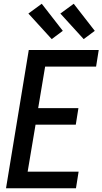

<svg xmlns="http://www.w3.org/2000/svg" viewBox="-20 -1001 545 1021"><path d="M12 0 133 -735H505L491 -647H220L183 -426H397L383 -338H169L127 -88H398L384 0ZM425 -793 301 -929 372 -981 484 -837ZM255 -793 131 -929 202 -981 314 -837Z"/></svg>

Font: Iosevka Semibold
Style: Italic
Weight: 600
Italic angle: -9°
Monospace: yes
Designer: Belleve Invis
Foundry: Belleve Invis
Version: Version 32.5.0; ttfautohint (v1.8.4)